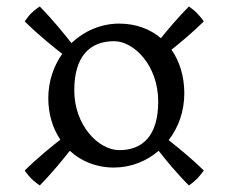

<svg xmlns="http://www.w3.org/2000/svg" viewBox="-20 -542 705 592"><path d="M56.2 -16.1C56.2 -16.1 64.5 -3.4 78.1 10.3C84 16.1 92.8 22.9 102.5 29.8C139.6 -7.3 176.8 -53.7 195.3 -77.1C230 -44.9 276.4 -25.4 331.1 -25.4C382.8 -25.4 431.2 -44.4 469.2 -77.1C487.3 -53.7 524.9 -7.3 562.5 29.8C562.5 29.8 574.7 22 588.9 7.8C594.2 2.4 601.1 -6.8 608.4 -16.1C570.8 -53.7 522.9 -91.8 500 -109.9C530.3 -148.9 548.3 -198.7 548.3 -254.4C548.3 -305.7 534.2 -352.5 508.8 -388.7C533.7 -408.7 574.7 -442.4 608.4 -476.1C608.4 -476.1 600.1 -488.3 586.4 -502.4C581.1 -508.3 571.3 -515.6 562.5 -522C529.8 -489.3 496.1 -449.2 476.1 -424.3C442.9 -452.6 398.9 -469.2 347.2 -469.2C291.5 -469.2 239.3 -446.3 200.2 -409.2C184.6 -429.2 143.1 -481.4 102.5 -522C102.5 -522 89.4 -513.7 75.7 -500.5C69.8 -494.6 63 -485.4 56.2 -476.1C99.1 -433.1 154.3 -389.6 171.9 -376C145 -337.9 128.9 -290.5 128.9 -239.3C128.9 -190.9 142.1 -147 166 -111.3C144 -94.2 94.7 -54.7 56.2 -16.1ZM209 -263.2C209 -367.7 256.3 -415 332 -415C392.1 -415 467.8 -341.3 467.8 -229C467.8 -122.1 418.5 -79.1 348.1 -79.1C282.7 -79.1 209 -156.7 209 -263.2Z"/></svg>

Font: Trykker
Style: Regular
Weight: 400
Designer: Magnus Gaarde
Foundry: Magnus Gaarde
Version: Version 1.001